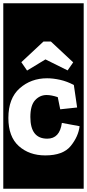

<svg xmlns="http://www.w3.org/2000/svg" viewBox="-30 -937 530 1170"><path d="M-10 213V-917H480V213ZM382 -508 416 -557 280 -684H235L100 -558L135 -507L247 -575ZM455 -168 347 -188Q334 -92 258 -92Q155 -92 155 -224Q155 -295 184 -326.5Q213 -358 254 -358Q283 -358 322 -345L337 -271L440 -282L420 -419Q379 -441 336.5 -450.5Q294 -460 257 -460Q159 -460 90 -399Q21 -338 21 -218Q21 -104 84.5 -47Q148 10 246 10Q355 10 401.5 -48Q448 -106 455 -168Z"/></svg>

Font: Zilla Slab Highlight
Style: Bold
Weight: 700
Designer: Typotheque Type Foundry
Foundry: Typotheque type foundry
Version: Version 1.1; 2017; ttfautohint (v1.6)